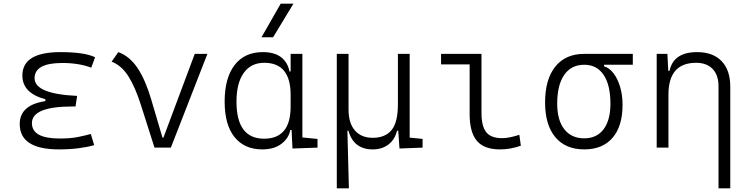

<svg xmlns="http://www.w3.org/2000/svg" viewBox="-20 -815 4142 1060"><path d="M305.7 9.8Q88.9 9.8 88.9 -130.4Q88.9 -235.4 230.5 -256.8V-267.1Q103.5 -300.8 103.5 -397.9Q103.5 -527.3 313.5 -527.3Q446.3 -527.3 504.9 -499L483.9 -441.4Q415.5 -467.3 324.2 -467.3Q170.9 -467.3 170.9 -383.3Q170.9 -296.4 405.8 -285.6L397 -227.1H379.9Q156.2 -227.1 156.2 -135.3Q156.2 -50.3 309.6 -50.3Q370.1 -50.3 410.2 -58.6Q450.2 -66.9 481.4 -75.2L500 -13.7Q462.4 -2.9 413.3 3.4Q364.3 9.8 305.7 9.8Z M833 0 759.3 -231Q728 -331.1 689.7 -392.3Q651.4 -453.6 596.2 -474.6L633.3 -527.3Q695.8 -504.4 739.3 -439.5Q782.7 -374.5 814 -268.6L877 -55.2H882.3L1055.2 -517.6H1125L923.3 0Z M1428.2 9.8Q1329.1 9.8 1274.7 -58.3Q1220.2 -126.5 1220.2 -253.9Q1220.2 -384.3 1275.1 -455.8Q1330.1 -527.3 1430.7 -527.3Q1495.6 -527.3 1532.2 -498.8Q1568.8 -470.2 1578.1 -420.4H1584.5V-517.6H1649.4V-56.2L1732.9 -47.9V0L1594.7 4.9L1589.8 -97.2H1582.5Q1574.7 -52.7 1534.4 -21.5Q1494.1 9.8 1428.2 9.8ZM1584.5 -226.1V-291.5Q1584.5 -468.3 1439 -468.3Q1365.2 -468.3 1325.4 -412.1Q1285.6 -356 1285.6 -253.9Q1285.6 -49.3 1438 -49.3Q1584.5 -49.3 1584.5 -226.1ZM1423.8 -609.4 1529.8 -794.9H1600.1L1487.8 -609.4Z M2038.1 9.8Q1932.1 9.8 1903.8 -93.3H1897.9L1906.2 224.6H1839.4V-517.6H1904.3V-210Q1904.3 -134.8 1939.5 -94.5Q1974.6 -54.2 2038.1 -54.2Q2106.4 -54.2 2141.6 -96.7Q2176.8 -139.2 2176.8 -239.3V-517.6H2241.7V-55.2L2313 -48.3V0L2185.5 4.9L2178.7 -93.3H2171.9Q2159.7 -43.9 2124.3 -17.1Q2088.9 9.8 2038.1 9.8Z M2739.7 9.8Q2652.8 9.8 2612.8 -37.4Q2572.8 -84.5 2572.8 -185.5V-459.5H2415V-517.6H2638.2V-190.4Q2638.2 -119.1 2664.1 -85.7Q2689.9 -52.2 2752.4 -52.2Q2790 -52.2 2847.2 -70.8L2855.5 -10.7Q2799.3 9.8 2739.7 9.8Z M3205.6 9.8Q3102.1 9.8 3045.7 -57.9Q2989.3 -125.5 2989.3 -249Q2989.3 -377.4 3045.9 -447.5Q3102.5 -517.6 3205.6 -517.6H3473.6V-457.5H3314.9V-448.7Q3344.2 -440.4 3367.2 -410.4Q3390.1 -380.4 3403.6 -335.2Q3417 -290 3417 -235.8Q3417 -118.2 3361.8 -54.2Q3306.6 9.8 3205.6 9.8ZM3205.6 -51.3Q3274.4 -51.3 3312.3 -101.3Q3350.1 -151.4 3350.1 -242.7Q3350.1 -345.7 3312.5 -401.6Q3274.9 -457.5 3205.6 -457.5Q3133.8 -457.5 3095 -401.6Q3056.2 -345.7 3056.2 -242.7Q3056.2 -151.4 3095.5 -101.3Q3134.8 -51.3 3205.6 -51.3Z M3946.8 224.6V-338.4Q3946.8 -400.9 3914.1 -434.6Q3881.3 -468.3 3823.2 -468.3Q3670.4 -468.3 3670.4 -292.5V0H3605.5V-517.6H3664.6L3669.4 -423.8H3676.3Q3698.2 -527.3 3828.6 -527.3Q3916 -527.3 3963.9 -477.5Q4011.7 -427.7 4011.7 -336.9V224.6Z"/></svg>

Font: CaskaydiaMono NF Light
Style: Regular
Weight: 300
Designer: Aaron Bell
Foundry: Saja Typeworks
Version: Version 2111.001; ttfautohint (v1.8.4);Nerd Fonts 3.1.1